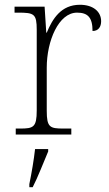

<svg xmlns="http://www.w3.org/2000/svg" viewBox="-20 -564 459 805"><path d="M46 0H279V-25H246C189 -25 176 -30 176 -100V-280C176 -393 226 -511 303 -511C347 -511 368 -492 368 -434C393 -434 404 -452 404 -475C404 -515 371 -544 315 -544C236 -544 200 -485 176 -427H174L167 -536H41V-511H56C123 -511 134 -506 134 -439V-101C134 -30 120 -25 64 -25H46ZM103 208V221H117C138 181 164 113 182 71V61H127C122 106 113 159 103 208Z"/></svg>

Font: Noto Serif Telugu ExtraLight
Style: Regular
Weight: 200
Designer: Jelle Bosma - Monotype Design Team
Foundry: Monotype Imaging Inc.
Version: Version 2.005